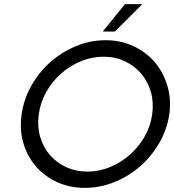

<svg xmlns="http://www.w3.org/2000/svg" viewBox="-20 -903 844 931"><path d="M85 -349Q95 -422 132 -487.5Q169 -553 224.5 -602Q280 -651 349 -679.5Q418 -708 492 -708Q565 -708 626.5 -679.5Q688 -651 730 -602Q772 -553 791.5 -487.5Q811 -422 801 -349Q790 -275 752.5 -210Q715 -145 659.5 -96.5Q604 -48 534.5 -20Q465 8 392 8Q318 8 257 -20Q196 -48 154 -96.5Q112 -145 93 -210Q74 -275 85 -349ZM168 -349Q160 -291 174.5 -240.5Q189 -190 221 -152.5Q253 -115 300 -93Q347 -71 404 -71Q461 -71 514 -93Q567 -115 609.5 -152.5Q652 -190 681 -240.5Q710 -291 718 -349Q726 -407 711.5 -457.5Q697 -508 664.5 -546Q632 -584 585.5 -606Q539 -628 482 -628Q425 -628 372 -606Q319 -584 276 -546Q233 -508 204.5 -457.5Q176 -407 168 -349ZM478 -750Q505 -783 532 -816.5Q559 -850 586 -883H670L537 -750Z"/></svg>

Font: Josefin Slab
Style: Bold Italic
Weight: 700
Italic angle: -12°
Designer: Santiago Orozco
Foundry: Typemade
Version: Version 2.000